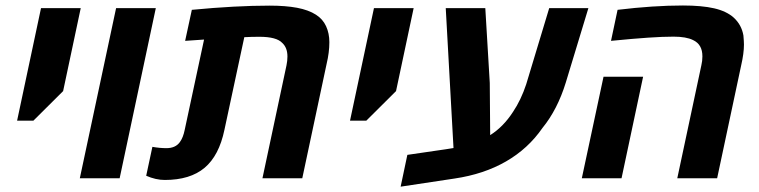

<svg xmlns="http://www.w3.org/2000/svg" viewBox="-20 -662 2818 713"><path d="M132.3 -631.8H279.8L214.4 -323.7L104 -213.9H43.5Z M411.1 -631.8H558.6L424.3 0H276.4Z M522.9 -9.3 545.9 -116.7Q573.2 -111.8 598.1 -111.8Q631.8 -111.8 647.9 -134.3Q660.2 -150.9 666 -180.2L737.8 -515.1L667.5 -510.3L692.4 -625.5Q855.5 -641.1 981.4 -641.1Q1040.5 -641.1 1083.3 -633.1Q1126 -625 1153.3 -607.4Q1178.7 -591.3 1190.9 -564.7Q1203.1 -538.1 1203.1 -505.4Q1203.1 -467.3 1192.9 -424.8L1102.5 0H954.6L1043.9 -419.4Q1047.4 -436 1047.4 -452.1Q1047.4 -484.9 1028.3 -502.4Q1007.3 -525.4 943.4 -525.4Q913.1 -525.4 887.2 -523.9L813.5 -180.2Q793.5 -84 739.7 -38.8Q686 6.3 591.8 6.3Q558.6 6.3 522.9 -9.3Z M1368.7 -631.8H1516.1L1450.7 -323.7L1340.3 -213.9H1279.8Z M1492.7 -86.9 1636.7 -107.9 1664.1 -112.3 1635.3 -631.8H1782.2L1798.8 -354L1800.3 -160.2Q1849.1 -190.9 1884.8 -246.1Q1915 -291 1934.1 -349.1L2019.5 -631.8H2165L2081.1 -355.5Q2050.3 -255.4 1994.6 -187Q1941.4 -109.9 1859.1 -62.5Q1776.9 -15.1 1668 1L1467.8 31.2Z M2588.4 -452.6Q2588.4 -475.1 2579.8 -490Q2571.3 -504.9 2553.7 -513.2Q2528.3 -525.9 2481.4 -525.9Q2441.4 -525.9 2387.5 -522.2Q2333.5 -518.6 2249 -510.3L2273.4 -625.5Q2406.7 -641.6 2516.1 -641.6Q2586.4 -641.6 2632.1 -631.1Q2677.7 -620.6 2704.6 -596.7Q2733.9 -569.8 2740.7 -530.3Q2742.7 -506.8 2742.7 -496.6Q2742.7 -463.9 2732.4 -419.4L2643.1 0H2495.1L2584.5 -419.4Q2588.4 -435.5 2588.4 -452.6ZM2221.2 -377H2368.2L2288.1 0H2140.6Z"/></svg>

Font: Viking Open Sans
Style: Bold Italic
Weight: 700
Italic angle: -12°
Foundry: Ascender Corporation
Version: Version 2.000